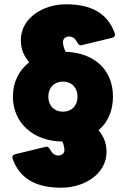

<svg xmlns="http://www.w3.org/2000/svg" viewBox="-20 -768 604 894"><path d="M265 106C378 106 476 38 476 -60C476 -104 462 -133 439 -162C482 -198 506 -252 506 -318C506 -442 421 -522 285 -527C277 -546 273 -562 273 -570C273 -588 285 -598 302 -598C318 -598 330 -589 340 -570C345 -560 352 -555 362 -558L502 -592C513 -595 518 -602 514 -614C481 -705 407 -748 288 -748C175 -748 77 -680 77 -582C77 -536 92 -507 116 -478C68 -441 40 -385 40 -318C40 -196 135 -110 271 -109C277 -92 280 -78 280 -69C280 -54 268 -44 251 -44C235 -44 223 -53 213 -72C208 -82 201 -87 191 -84L51 -50C40 -47 35 -40 39 -28C72 63 146 106 265 106ZM273 -248C232 -248 205 -276 205 -318C205 -360 232 -388 273 -388C314 -388 341 -360 341 -318C341 -276 314 -248 273 -248Z"/></svg>

Font: LINE Seed Sans TH Heavy
Style: Regular
Weight: 900
Designer: Dalton Maag Ltd | Thai characters by Cadson Demak Co.,Ltd.
Foundry: Dalton Maag Ltd
Version: Version 1.003